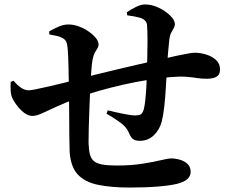

<svg xmlns="http://www.w3.org/2000/svg" viewBox="-20 -815 1040 863"><path d="M563 28Q479 28 419.5 15.5Q360 3 328.5 -32Q297 -67 293 -134Q292 -166 291.5 -209.5Q291 -253 291 -302.5Q291 -352 290 -404Q289 -459 288 -511.5Q287 -564 284 -599Q282 -620 277 -629Q272 -638 261 -644Q249 -651 233.5 -654Q218 -657 202 -660L201 -674Q220 -685 243 -695Q266 -705 287 -705Q311 -705 335 -696Q359 -687 379 -673Q399 -659 411 -644Q423 -629 423 -616Q423 -605 417.5 -597Q412 -589 406 -578Q400 -567 396 -547Q393 -530 390.5 -498Q388 -466 386 -428Q384 -382 382 -332.5Q380 -283 379 -240.5Q378 -198 378 -174Q379 -142 384 -122Q389 -102 402 -91Q415 -80 440 -75.5Q465 -71 506 -71Q569 -71 619.5 -79Q670 -87 703.5 -95Q737 -103 748 -103Q770 -103 790.5 -96.5Q811 -90 824 -77Q837 -64 837 -42Q837 -24 822.5 -10.5Q808 3 777 11Q745 19 689.5 23.5Q634 28 563 28ZM126 -294Q101 -294 75.5 -319Q50 -344 35 -375Q29 -389 28 -407.5Q27 -426 28 -447L41 -452Q57 -433 74 -421Q91 -409 110 -409Q119 -409 144.5 -414.5Q170 -420 204 -427.5Q238 -435 273 -444Q308 -453 336 -461Q368 -469 413.5 -480.5Q459 -492 508.5 -503.5Q558 -515 604.5 -526Q651 -537 684 -544Q740 -557 775 -564.5Q810 -572 828.5 -575Q847 -578 855 -578Q880 -578 906.5 -570Q933 -562 951 -545.5Q969 -529 969 -503Q969 -479 953 -470Q937 -461 909 -461Q885 -461 864 -464.5Q843 -468 814.5 -470Q786 -472 741 -468Q697 -464 643.5 -455.5Q590 -447 534.5 -434.5Q479 -422 428 -407.5Q377 -393 338 -378Q276 -355 235 -336Q194 -317 168.5 -305.5Q143 -294 126 -294ZM608 -182Q589 -182 578 -190Q567 -198 559 -219Q548 -245 519 -265.5Q490 -286 459 -304L464 -319Q501 -310 536.5 -303Q572 -296 586 -296Q603 -296 612 -300.5Q621 -305 627 -326Q631 -343 634 -374Q637 -405 638.5 -438Q640 -471 640 -492Q641 -518 642 -556.5Q643 -595 643 -634.5Q643 -674 641 -701Q640 -725 610 -735Q596 -739 582.5 -741.5Q569 -744 552 -746L550 -760Q571 -774 592.5 -784.5Q614 -795 632 -795Q663 -795 694 -780Q725 -765 745.5 -744.5Q766 -724 766 -707Q766 -697 760.5 -688Q755 -679 749 -667Q743 -655 741 -637Q738 -610 735 -574.5Q732 -539 730 -498Q728 -466 725.5 -422Q723 -378 718.5 -337Q714 -296 707 -269Q698 -233 672 -207.5Q646 -182 608 -182Z"/></svg>

Font: Noto Serif TC
Style: Bold
Weight: 700
Designer: Ryoko NISHIZUKA 西塚涼子 (kana & ideographs); Frank Grießhammer (Latin, Greek & Cyrillic); Wenlong ZHANG 张文龙 (bopomofo); San
Foundry: Adobe
Version: Version 2.002-H1;hotconv 1.1.0;makeotfexe 2.6.0